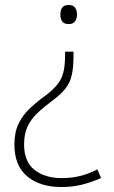

<svg xmlns="http://www.w3.org/2000/svg" viewBox="-20 -627 457 773"><path d="M276 -403Q276 -356 269 -325Q262 -294 243.5 -270.5Q225 -247 191 -222Q155 -195 129.5 -170.5Q104 -146 90.5 -117Q77 -88 77 -45Q77 24 119 57Q161 90 228 90Q268 90 302.5 81.5Q337 73 372 55L387 90Q344 108 307.5 117Q271 126 227 126Q141 126 89.5 83Q38 40 38 -45Q38 -94 54.5 -128.5Q71 -163 100 -190.5Q129 -218 168 -246Q195 -267 211.5 -287.5Q228 -308 235 -335.5Q242 -363 242 -406V-419H276ZM290 -569Q290 -552 282 -541Q274 -530 257 -530Q238 -530 230.5 -541Q223 -552 223 -569Q223 -586 230.5 -596.5Q238 -607 257 -607Q274 -607 282 -596.5Q290 -586 290 -569Z"/></svg>

Font: Noto Sans Malayalam UI ExtraLight
Style: Regular
Weight: 200
Designer: Jelle Bosma - Monotype Design Team
Foundry: Monotype Imaging Inc.
Version: Version 2.104; ttfautohint (v1.8.4.7-5d5b)